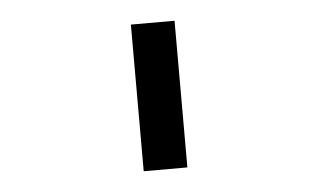

<svg xmlns="http://www.w3.org/2000/svg" viewBox="-34 -747 668 403"><g transform="rotate(-5 300.0 -545.5)"><path d="M254 -391V-700H346V-391Z"/></g></svg>

Font: DM Mono
Style: Regular
Weight: 400
Designer: Colophon Foundry
Foundry: Colophon Foundry
Version: Version 1.000; ttfautohint (v1.8.2.53-6de2)